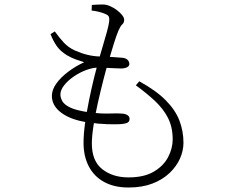

<svg xmlns="http://www.w3.org/2000/svg" viewBox="-20 -794 1040 855"><path d="M388 -747 389 -772Q401 -773 413.5 -773.5Q426 -774 438 -774Q453 -774 469.5 -767Q486 -760 500.5 -749Q515 -738 524 -726.5Q533 -715 533 -706Q533 -693 525 -686Q517 -679 508 -659Q498 -635 487.5 -601.5Q477 -568 461 -514Q452 -484 440 -437Q428 -390 416 -337Q404 -284 396.5 -235.5Q389 -187 389 -155Q389 -77 435.5 -40.5Q482 -4 552 -4Q622 -4 665.5 -30Q709 -56 729 -95Q749 -134 749 -173Q749 -228 728 -269Q707 -310 670 -344.5Q633 -379 585 -414L600 -432Q675 -391 718 -347.5Q761 -304 779 -257Q797 -210 797 -158Q797 -123 781.5 -88Q766 -53 735 -23.5Q704 6 658.5 23.5Q613 41 552 41Q489 41 444 16.5Q399 -8 375.5 -53Q352 -98 352 -158Q352 -197 359 -246.5Q366 -296 376.5 -347.5Q387 -399 398 -444Q409 -489 417 -518Q427 -553 437.5 -588Q448 -623 456 -652Q464 -681 466 -697Q468 -716 463 -722.5Q458 -729 444 -734Q431 -739 415.5 -742.5Q400 -746 388 -747ZM224 -654Q244 -626 264.5 -604Q285 -582 314 -569Q370 -544 423.5 -542.5Q477 -541 522 -537Q539 -536 547.5 -528Q556 -520 556 -509Q556 -501 547.5 -495.5Q539 -490 522 -489Q513 -489 492.5 -490Q472 -491 451 -492Q430 -493 418 -493Q393 -493 363.5 -482Q334 -471 308 -453Q282 -435 265.5 -414Q249 -393 249 -373Q249 -359 257.5 -343.5Q266 -328 293 -315Q320 -302 376 -294Q429 -287 468 -288.5Q507 -290 525 -288Q539 -287 548 -281Q557 -275 557 -264Q557 -254 549 -248.5Q541 -243 514 -241Q495 -240 457.5 -241Q420 -242 371 -249Q296 -260 253.5 -291.5Q211 -323 211 -367Q211 -394 230.5 -421.5Q250 -449 283 -474Q316 -499 355 -517Q335 -523 317 -529.5Q299 -536 278 -548Q249 -566 233 -588.5Q217 -611 205 -642Z"/></svg>

Font: Noto Serif JP
Style: Regular
Weight: 200
Designer: Ryoko NISHIZUKA 西塚涼子 (kana & ideographs); Frank Grießhammer (Latin, Greek & Cyrillic); Wenlong ZHANG 张文龙 (bopomofo); San
Foundry: Adobe
Version: Version 2.001;hotconv 1.1.0;makeotfexe 2.6.0